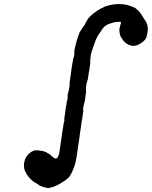

<svg xmlns="http://www.w3.org/2000/svg" viewBox="-20 -721 752 951"><path d="M549 -700Q554 -701 567 -701Q580 -701 587 -700Q611 -698 638 -687Q652 -681 653 -679Q653 -678 657 -675Q668 -667 674 -658Q676 -655 679 -651Q682 -647 686 -639.5Q690 -632 694 -627Q707 -611 711 -592Q712 -586 712 -579Q712 -572 711.5 -568Q711 -564 710 -557Q709 -549 705 -536.5Q701 -524 685 -512Q670 -500 652 -495Q648 -494 639.5 -494Q631 -494 630 -495Q629 -496 625.5 -497Q622 -498 616 -500Q597 -509 586 -527Q584 -531 583 -532Q580 -535 577 -541Q573 -550 572 -563Q570 -573 572 -579Q573 -583 572.5 -583Q572 -583 574 -589L576 -596Q575 -595 577 -600Q582 -610 577 -613Q575 -613 567 -613Q550 -613 533 -607Q526 -604 522 -603Q512 -600 505 -595Q496 -590 490 -581Q482 -572 483 -572Q484 -572 483 -571Q482 -570 481.5 -568.5Q481 -567 477 -562Q462 -543 452 -517Q447 -505 444 -494Q442 -487 440.5 -484.5Q439 -482 439 -481Q439 -481 439 -480L436 -472Q435 -468 433 -463Q428 -446 428 -431Q428 -428 427 -422.5Q426 -417 427 -410Q427 -401 425 -395Q425 -393 423.5 -381.5Q422 -370 420 -362Q418 -348 416 -335Q415 -326 413 -322Q406 -301 406 -285Q406 -281 405.5 -278Q405 -275 406 -271Q407 -262 404 -250Q403 -244 401 -227Q399 -213 397 -209Q395 -205 394 -196Q391 -184 392 -177Q393 -174 392.5 -171.5Q392 -169 390.5 -156.5Q389 -144 388 -137.5Q387 -131 386 -126Q385 -122 384 -115Q383 -109 382 -101.5Q381 -94 380 -86.5Q379 -79 378.5 -74.5Q378 -70 377 -68Q375 -54 372 -29Q371 -22 370 -16.5Q369 -11 368.5 -7.5Q368 -4 367.5 0Q367 4 366 10Q365 16 364 25Q361 42 359 58Q358 63 357 69Q355 83 349 101Q341 123 335 135Q325 155 316 162Q313 164 310 167Q301 175 286 183Q283 185 278.5 188Q274 191 264 196Q248 204 238 206Q232 207 231.5 208Q231 209 230 209Q229 209 225.5 209.5Q222 210 215 210L202 207L197 206Q187 203 176 198Q173 196 162 188Q159 187 156 185Q152 183 144 177Q131 167 124 158Q116 146 115.5 146Q115 146 114 144.5Q113 143 111.5 140.5Q110 138 108 133Q106 130 104 126L103 124L100 113Q96 91 103 72Q108 55 122 41.5Q136 28 152 24H155H157Q159 24 163.5 23.5Q168 23 172 24Q188 27 195 28Q199 30 201 30Q205 30 217 38Q224 43 224.5 42.5Q225 42 227 44Q229 46 231 47.5Q233 49 237 53Q246 61 251 63Q258 67 264 60Q271 52 275 29Q278 8 284 -35Q285 -40 285.5 -44Q286 -48 287 -56Q288 -64 289 -70Q290 -76 291 -82Q292 -92 296 -113Q296 -116 297 -117Q299 -119 299 -126Q299 -131 298.5 -131Q298 -131 298 -131Q298 -133 303 -164Q304 -168 304 -173Q305 -178 306 -188Q308 -198 309 -203Q311 -219 311 -218L314 -228Q315 -234 315 -238Q314 -256 319 -266Q320 -269 322 -281Q323 -288 324 -290Q325 -293 325 -299.5Q325 -306 324.5 -306.5Q324 -307 325 -312.5Q326 -318 327 -326Q328 -334 328.5 -337.5Q329 -341 331 -355.5Q333 -370 333.5 -374Q334 -378 335.5 -388.5Q337 -399 338.5 -406.5Q340 -414 341 -421L342 -428L345 -436Q345 -439 345.5 -439Q346 -439 346.5 -441Q347 -443 347.5 -446Q348 -449 348 -450Q348 -452 348 -457Q348 -462 348 -463Q347 -464 350 -479Q357 -513 368 -544Q375 -564 378 -567Q380 -568 382 -572.5Q384 -577 385.5 -578.5Q387 -580 388.5 -583Q390 -586 390.5 -586Q391 -586 392.5 -588Q394 -590 394 -591Q397 -593 400 -599Q401 -602 402 -604Q403 -606 403 -606.5Q403 -607 405.5 -610Q408 -613 408 -614Q408 -615 410 -618Q415 -624 414 -626Q414 -626 417 -629.5Q420 -633 424 -637Q428 -641 432.5 -645.5Q437 -650 441 -653Q459 -668 480 -679Q488 -683 488.5 -682.5Q489 -682 490.5 -683Q492 -684 492 -685Q493 -686 503 -690Q524 -697 549 -700Z"/></svg>

Font: TT2020 Style E
Style: Italic
Weight: 400
Italic angle: -15°
Version: Version 0.2.000